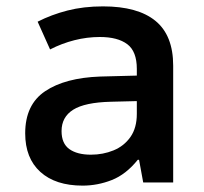

<svg xmlns="http://www.w3.org/2000/svg" viewBox="-20 -572 640 602"><path d="M239 10Q154 10 106.5 -33Q59 -76 59 -154Q59 -244 121.5 -286Q184 -328 294 -332L409 -335V-356Q409 -411 379 -433.5Q349 -456 293 -456Q253 -456 213.5 -446Q174 -436 137 -417L98 -504Q141 -526 191.5 -539Q242 -552 303 -552Q412 -552 467.5 -506.5Q523 -461 523 -366V0H429L416 -71H412Q375 -25 330.5 -7.5Q286 10 239 10ZM265 -87Q303 -87 336 -100.5Q369 -114 389 -142.5Q409 -171 409 -215V-255L328 -253Q246 -251 209.5 -228Q173 -205 173 -161Q173 -122 197.5 -104.5Q222 -87 265 -87Z"/></svg>

Font: Noto Sans Mono SemiBold
Style: Regular
Weight: 600
Designer: Monotype Design Team
Foundry: Monotype Imaging Inc.
Version: Version 2.014; ttfautohint (v1.8.4.7-5d5b)